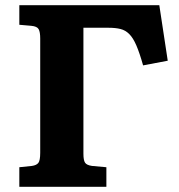

<svg xmlns="http://www.w3.org/2000/svg" viewBox="-20 -720 689 740"><path d="M54.5 0V-75.5L103 -80.5Q120.5 -83 127.7 -92Q135 -101 135 -131.5V-572Q135 -596.5 129 -607.5Q123 -618.5 100.5 -620.5L54.5 -624.5V-700H594L626.5 -486L531.5 -468Q518 -516 505.5 -545Q493 -574 478.2 -588.7Q463.5 -603.5 444.5 -608.2Q425.5 -613 398.5 -613H301.5V-127.5Q301.5 -102.5 307.8 -93Q314 -83.5 334.5 -80.5L390 -75.5V0Z"/></svg>

Font: Literata Variable Black
Style: Regular
Weight: 900
Designer: Latin by Veronika Burian and Jose Scaglione. Greek by Irene Vlachou. Cyrillic by Vera Evstafieva.
Foundry: TypeTogether
Version: Version 3.021